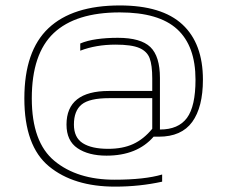

<svg xmlns="http://www.w3.org/2000/svg" viewBox="-20 -557 843 712"><path d="M581.3 116.7V90.1Q516.1 109.4 404.4 109.4Q266.5 109.4 182.2 40Q97.9 -29.4 97.9 -192.1Q97.9 -357.5 179.2 -434.3Q260.6 -511 424.2 -511Q568.9 -511 636.9 -448.8Q705 -386.5 705 -261.5Q705 -162.7 673.3 -119.7Q641.5 -76.7 573.1 -76.7V-267.9Q573.1 -348.3 537.5 -382.6Q501.8 -416.8 416.8 -416.8Q375 -416.8 339.2 -411.8Q303.3 -406.7 277.6 -395.7V-369Q335.9 -391.5 408.5 -391.5Q467.8 -391.5 496.6 -379.1Q525.3 -366.7 534.9 -341.2Q544.6 -315.7 544.6 -265.6V-219.7H384.2Q226.6 -219.7 226.6 -95.1Q226.6 -34.9 267.5 -7.4Q308.4 20.2 375 20.2Q488.5 20.2 549.6 -50.1H568.9Q653 -50.1 692.8 -104.8Q732.5 -159.5 732.5 -261.5Q732.5 -395.7 656.5 -466.2Q580.4 -536.8 424.2 -536.8Q249.1 -536.8 159.7 -452.4Q70.3 -368.1 70.3 -192.1Q70.3 -15.2 161.8 60Q253.2 135.1 406.7 135.1Q497.7 135.1 581.3 116.7ZM254.1 -95.1Q254.1 -146.1 282.9 -169.6Q311.6 -193 385.1 -193H544.6V-79.5Q512.9 -40.9 474 -23Q435.2 -5.1 381 -5.1Q319.9 -5.1 287 -26Q254.1 -46.9 254.1 -95.1Z"/></svg>

Font: Arad-FD-VF Thin
Style: Regular
Weight: 100
Designer: Mohammad Darvishi
Version: Version 1.010;September 21, 2024;FontCreator 15.0.0.2992 64-